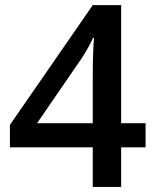

<svg xmlns="http://www.w3.org/2000/svg" viewBox="-20 -736 611 756"><path d="M553.2 -155.8H457V0H345.2V-155.8H19V-244.1L345.2 -715.8H457V-251H553.2ZM345.2 -251V-430.2Q345.2 -525.9 350.1 -586.9H346.2Q332.5 -554.7 303.2 -508.8L126 -251Z"/></svg>

Font: f1_25842          
Style: Regular
Weight: 600
Foundry: Ascender Corporation
Version: Version 1.10